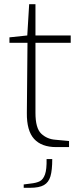

<svg xmlns="http://www.w3.org/2000/svg" viewBox="-20 -701 395 915"><path d="M108 -163 111 -497H25V-523L110 -532L119 -681H149V-532H317V-497H149V-163Q149 -90 176.5 -64Q204 -38 244 -35L309 -29V0H248Q178 0 142.5 -39Q107 -78 108 -163ZM93 178 124 174Q154 171 170 162.5Q186 154 194.5 130Q203 106 202 57H229Q229 110 220.5 139Q212 168 189.5 181Q167 194 123 194H93Z"/></svg>

Font: Exo ExtraLight
Style: Regular
Weight: 275
Designer: Natanael Gama
Foundry: Natanael Gama
Version: Version 1.500; ttfautohint (v1.6)